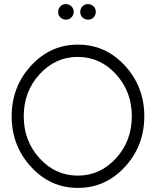

<svg xmlns="http://www.w3.org/2000/svg" viewBox="-20 -888 777 938"><path d="M131.5 -567Q226 -670 361 -670Q496 -670 590.5 -567Q685 -464 685 -320Q685 -176 590.5 -73Q496 30 361 30Q226 30 131.5 -73Q37 -176 37 -320Q37 -464 131.5 -567ZM173.5 -525.5Q96 -441 96 -320Q96 -199 173.5 -114.5Q251 -30 360 -30Q469 -30 546.5 -114.5Q624 -199 624 -320Q624 -441 546.5 -525.5Q469 -610 360 -610Q251 -610 173.5 -525.5ZM410 -868Q425 -868 436.5 -857.5Q448 -847 448 -830Q448 -815 437.5 -803.5Q427 -792 410 -792Q395 -792 383.5 -802.5Q372 -813 372 -830Q372 -845 382.5 -856.5Q393 -868 410 -868ZM302 -868Q317 -868 328.5 -857.5Q340 -847 340 -830Q340 -815 329.5 -803.5Q319 -792 302 -792Q287 -792 275.5 -802.5Q264 -813 264 -830Q264 -845 274.5 -856.5Q285 -868 302 -868Z"/></svg>

Font: Beon
Style: Medium
Weight: 500
Designer: BSozoo
Foundry: BSozoo
Version: Version 001.000